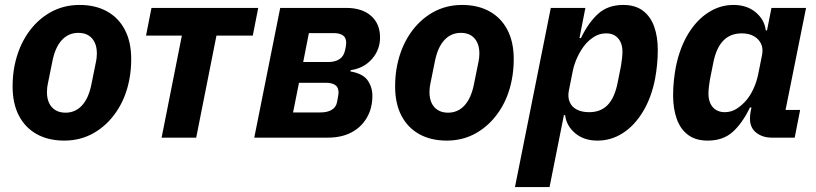

<svg xmlns="http://www.w3.org/2000/svg" viewBox="-20 -557 3304 777"><path d="M240 12Q176 12 129 -14Q82 -40 56.5 -89Q31 -138 31 -207Q31 -230 33 -251Q35 -272 39 -292Q54 -365 91 -420Q128 -475 182 -506Q236 -537 302 -537Q366 -537 413 -511Q460 -485 485.5 -436Q511 -387 511 -318Q511 -296 509 -274.5Q507 -253 503 -233Q489 -161 451.5 -105.5Q414 -50 360 -19Q306 12 240 12ZM245 -101Q285 -101 312 -130.5Q339 -160 350 -216L369 -310Q370 -315 371 -323Q372 -331 372 -341Q372 -366 363.5 -384.5Q355 -403 338.5 -413.5Q322 -424 297 -424Q257 -424 230 -394.5Q203 -365 192 -309L173 -215Q172 -211 171 -202.5Q170 -194 170 -184Q170 -159 178.5 -140.5Q187 -122 204 -111.5Q221 -101 245 -101Z M634 0 716 -413H571L593 -525H1025L1003 -413H856L774 0Z M1009 0 1114 -525H1381Q1445 -525 1481.5 -493Q1518 -461 1518 -405Q1518 -356 1485.5 -318.5Q1453 -281 1399 -273L1398 -268Q1449 -259 1468 -231.5Q1487 -204 1487 -169Q1487 -119 1464.5 -80.5Q1442 -42 1402 -21Q1362 0 1307 0ZM1166 -102H1277Q1305 -102 1322.5 -112.5Q1340 -123 1344 -144Q1346 -154 1348 -165.5Q1350 -177 1350 -183Q1350 -204 1336.5 -213Q1323 -222 1300 -222H1190ZM1207 -306H1308Q1336 -306 1353.5 -317.5Q1371 -329 1376 -352Q1378 -359 1379.5 -368.5Q1381 -378 1381 -384Q1381 -405 1367.5 -414Q1354 -423 1331 -423H1230Z M1788 12Q1724 12 1677 -14Q1630 -40 1604.5 -89Q1579 -138 1579 -207Q1579 -230 1581 -251Q1583 -272 1587 -292Q1602 -365 1639 -420Q1676 -475 1730 -506Q1784 -537 1850 -537Q1914 -537 1961 -511Q2008 -485 2033.5 -436Q2059 -387 2059 -318Q2059 -296 2057 -274.5Q2055 -253 2051 -233Q2037 -161 1999.5 -105.5Q1962 -50 1908 -19Q1854 12 1788 12ZM1793 -101Q1833 -101 1860 -130.5Q1887 -160 1898 -216L1917 -310Q1918 -315 1919 -323Q1920 -331 1920 -341Q1920 -366 1911.5 -384.5Q1903 -403 1886.5 -413.5Q1870 -424 1845 -424Q1805 -424 1778 -394.5Q1751 -365 1740 -309L1721 -215Q1720 -211 1719 -202.5Q1718 -194 1718 -184Q1718 -159 1726.5 -140.5Q1735 -122 1752 -111.5Q1769 -101 1793 -101Z M2064 200 2209 -525H2349L2325 -403H2331Q2362 -467 2401.5 -502Q2441 -537 2502 -537Q2551 -537 2582 -513.5Q2613 -490 2627.5 -449Q2642 -408 2642 -355Q2642 -324 2639 -294.5Q2636 -265 2631 -238Q2616 -161 2581.5 -104.5Q2547 -48 2500 -18Q2453 12 2398 12Q2343 12 2307.5 -18Q2272 -48 2267 -91H2262L2204 200ZM2364 -103Q2411 -103 2439 -132Q2467 -161 2479 -220L2493 -290Q2495 -301 2497 -318Q2499 -335 2499 -347Q2499 -371 2491 -387.5Q2483 -404 2468.5 -413Q2454 -422 2433 -422Q2406 -422 2384 -408Q2362 -394 2346 -374Q2330 -354 2317 -326.5Q2304 -299 2298 -270L2282 -190Q2277 -164 2285.5 -144Q2294 -124 2314.5 -113.5Q2335 -103 2364 -103Z M3196 0H3103Q3066 0 3040.5 -20Q3015 -40 3015 -77Q3015 -85 3016 -94Q3017 -103 3018 -107L3021 -122H3015Q2984 -58 2945 -23Q2906 12 2844 12Q2795 12 2764 -11.5Q2733 -35 2718.5 -76.5Q2704 -118 2704 -170Q2704 -202 2707 -230.5Q2710 -259 2715 -286Q2731 -364 2765 -420Q2799 -476 2846.5 -506.5Q2894 -537 2948 -537Q3003 -537 3038.5 -507Q3074 -477 3079 -434H3084L3102 -525H3242L3159 -112H3218ZM2913 -103Q2940 -103 2962 -117.5Q2984 -132 3000 -151Q3017 -171 3029.5 -198.5Q3042 -226 3048 -255L3064 -335Q3069 -360 3060 -379.5Q3051 -399 3031 -410.5Q3011 -422 2982 -422Q2936 -422 2907.5 -393Q2879 -364 2867 -305L2853 -235Q2851 -225 2849 -207.5Q2847 -190 2847 -178Q2847 -155 2855 -138Q2863 -121 2878 -112Q2893 -103 2913 -103Z"/></svg>

Font: IBM Plex Sans
Style: Bold Italic
Weight: 700
Italic angle: -11.31°
Designer: Mike Abbink, Paul van der Laan, Pieter van Rosmalen
Foundry: Bold Monday
Version: Version 3.201